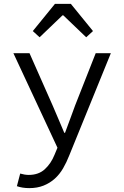

<svg xmlns="http://www.w3.org/2000/svg" viewBox="-20 -760 640 989"><path d="M131 209Q95 209 67 199L84 134Q94 137 105.5 139Q117 141 128 141Q179 141 211 111.5Q243 82 261 37L276 1L49 -486H132L251 -217Q265 -185 280.5 -148Q296 -111 311 -76H315Q328 -111 341.5 -147.5Q355 -184 367 -217L473 -486H551L337 40Q323 76 305 107Q287 138 262 160.5Q237 183 204.5 196Q172 209 131 209ZM184 -568 149 -600 263 -740H345L459 -600L424 -568L306 -681H302Z"/></svg>

Font: Source Code Pro
Style: Regular
Weight: 400
Monospace: yes
Designer: Paul D. Hunt, Teo Tuominen
Foundry: Adobe Systems Incorporated
Version: Version 2.030;PS 1.000;hotconv 16.6.51;makeotf.lib2.5.65220